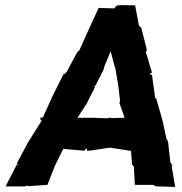

<svg xmlns="http://www.w3.org/2000/svg" viewBox="-20 -732 712 753"><path d="M494 -140 498 -86 505 -79 509 -7H580L594 0L595 -1L667 1L653 -82H657L648 -96L639 -177L633 -187L617 -261L592 -348L588 -346V-351L576 -439L565 -440L576 -448L552 -527L556 -537L534 -623C530 -626 529 -628 525 -631L510 -711L451 -712L437 -710L436 -708L428 -699L367 -701C341 -646 316 -590 291 -534L283 -528L242 -451L234 -442L229 -441L187 -357L148 -271L143 -272L136 -266L144 -260L89 -172L46 -91L53 -83L46 -87L2 -1H79L85 -4L92 -2L166 -7L195 -81L228 -148L311 -141L320 -151L322 -140C352 -144 381 -148 411 -153ZM284 -270 316 -320H317L354 -393L344 -390L354 -396L385 -456L390 -473L414 -531L429 -473L432 -467L444 -395L451 -335L448 -329L469 -270L417 -269L409 -271L404 -268L345 -270Z"/></svg>

Font: Asimov Print
Style: DIt
Weight: 250
Width: 0
Designer: Google
Version: Version 2.000980: 2014